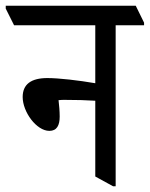

<svg xmlns="http://www.w3.org/2000/svg" viewBox="-56 -643 522 669"><path d="M116 -187C142 -187 152 -206 152 -237C152 -255 150 -278 148 -294C156 -295 162 -295 170 -295C208 -295 247 -294 276 -292V-28L338 6H347V-555H446V-564L417 -623H-36V-613L-7 -555H276V-353C218 -363 149 -371 109 -371C52 -371 23 -349 23 -305C23 -253 71 -187 116 -187Z"/></svg>

Font: Noto Serif Devanagari ExtraCondensed
Style: Regular
Weight: 400
Width: 2
Designer: Universal Thirst, Indian Type Foundry and the Monotype Design Team
Foundry: Monotype Imaging Inc.
Version: Version 2.004